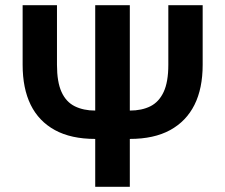

<svg xmlns="http://www.w3.org/2000/svg" viewBox="-20 -718 865 738"><path d="M346 0V-184Q253 -184 191 -218Q129 -252 98 -315Q67 -378 67 -469V-698H199V-469Q199 -403 216.5 -364.5Q234 -326 267.5 -309.5Q301 -293 346 -293V-698H479V-293Q525 -293 558 -309.5Q591 -326 609 -364.5Q627 -403 627 -469V-698H759V-469Q759 -378 727.5 -315Q696 -252 634 -218Q572 -184 479 -184V0Z"/></svg>

Font: IBM Plex Sans SemiBold
Style: Regular
Weight: 600
Designer: Mike Abbink, Paul van der Laan, Pieter van Rosmalen
Foundry: Bold Monday
Version: Version 3.201